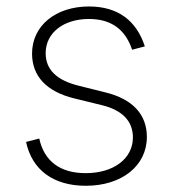

<svg xmlns="http://www.w3.org/2000/svg" viewBox="-20 -574 543 605"><path d="M436.4 -427.9C410.2 -508.2 352.6 -553.6 260.3 -553.6C155.9 -553.6 81 -493.3 81 -405.2C81 -334.9 125.4 -285.5 214.5 -263.8L301.5 -242.5C366.5 -226.6 398.8 -191.4 398.8 -141C398.8 -74.9 339.1 -28.4 250 -28.4C169.4 -28.4 119.3 -66.1 103.7 -137.4L62.1 -126.8C81 -38 148.8 11.4 250.4 11.4C364 11.4 442.8 -51.8 442.8 -142.4C442.8 -212.7 398.8 -261.4 312.9 -282.7L229 -303.6C158 -321 123.9 -354.8 123.9 -406.6C123.9 -470.5 180 -514.2 260.3 -514.2C334.9 -514.2 376.4 -476.9 396.3 -417.3Z"/></svg>

Font: Karasuma Gothic
Style: Thin
Weight: 200
Designer: Rasmus Andersson / Ryoko Ishizuka
Foundry: rsms
Version: Version 1.00